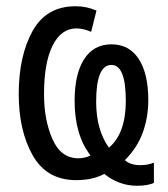

<svg xmlns="http://www.w3.org/2000/svg" viewBox="-20 -567 537 615"><path d="M222 -547Q128 -547 84 -467Q40 -387 40 -266Q40 -148 85 -69Q130 10 224 10Q277 10 314 -10Q361 28 419 28Q452 28 473 19V-46Q454 -38 429 -38Q398 -38 380 -54Q420 -94 437.5 -143Q455 -192 455 -246Q455 -331 424.5 -378Q394 -425 337 -425Q280 -425 249.5 -377.5Q219 -330 219 -244Q219 -135 270 -69Q252 -60 231 -60Q175 -60 148 -121.5Q121 -183 121 -265Q121 -366 148.5 -421Q176 -476 225 -476Q247 -476 272 -465L289 -533Q258 -547 222 -547ZM337 -359Q383 -359 383 -244Q383 -140 329 -94Q288 -151 288 -241Q288 -359 337 -359Z"/></svg>

Font: Noto Sans Display Condensed
Style: Regular
Weight: 400
Width: 3
Designer: Monotype Design Team
Foundry: Monotype Imaging Inc.
Version: Version 1.900